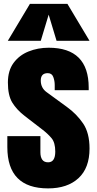

<svg xmlns="http://www.w3.org/2000/svg" viewBox="-20 -994 515 1021"><path d="M235.8 7.8Q19 7.8 19 -211.9V-270H194.8V-184.1Q194.8 -159.2 204.6 -145Q214.4 -130.9 235.8 -130.9Q273.9 -130.9 273.9 -188Q273.9 -235.8 253.9 -259.5Q233.9 -283.2 205.1 -305.2L111.8 -377Q67.9 -411.1 44.9 -449.2Q22 -487.3 22 -555.2Q22 -618.2 52 -659.2Q82 -700.2 131.6 -720.2Q181.2 -740.2 238.8 -740.2Q451.7 -740.2 451.7 -527.8V-514.2H271V-542Q271 -564 263.4 -584.5Q255.9 -605 233.9 -605Q196.8 -605 196.8 -565.9Q196.8 -526.4 228 -503.9L336.4 -424.8Q387.2 -388.2 421.6 -337.9Q456.1 -287.6 456.1 -204.1Q456.1 -100.6 397.2 -46.4Q338.4 7.8 235.8 7.8ZM21.5 -776.9 139.2 -973.6H338.4L456.1 -776.9H280.8L238.8 -916L196.8 -776.9Z"/></svg>

Font: webenart
Style: Regular
Weight: 400
Designer: Vernon Adams
Foundry: Vernon Adams
Version: Version 2.116; ttfautohint (v1.8.3)